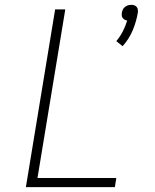

<svg xmlns="http://www.w3.org/2000/svg" viewBox="-20 -774 640 794"><path d="M487 -583 461 -604Q477 -623 488 -644.5Q499 -666 506 -689Q500 -690 495.5 -692.5Q491 -695 487.5 -699.5Q484 -704 483.5 -710Q483 -716 484 -722Q485 -728 488 -734.5Q491 -741 497 -745.5Q503 -750 509.5 -752Q516 -754 523 -754Q530 -754 535.5 -752Q541 -750 545 -745.5Q549 -741 550 -734.5Q551 -728 550 -722Q544 -685 529 -649Q514 -613 487 -583ZM87 0 208 -735H250L135 -38H461L455 0Z"/></svg>

Font: Iosevka Extralight Extended
Style: Italic
Weight: 200
Width: 7
Italic angle: -9°
Monospace: yes
Designer: Belleve Invis
Foundry: Belleve Invis
Version: Version 32.5.0; ttfautohint (v1.8.4)